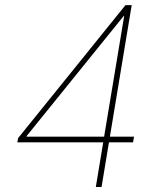

<svg xmlns="http://www.w3.org/2000/svg" viewBox="-20 -748 631 768"><path d="M49.3 -178.7 52.2 -195.3 481.9 -727.5H498.5L491.2 -685.1H475.6L86.4 -203.6L85.9 -201.2H516.1L512.2 -178.7ZM363.3 0 394 -185.5 395 -192.4 483.9 -727.5H506.8L386.2 0Z"/></svg>

Font: Inter 18pt Thin
Style: Italic
Weight: 250
Italic angle: -9.3988°
Version: Version 4.001;git-66647c0bb